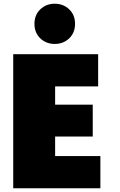

<svg xmlns="http://www.w3.org/2000/svg" viewBox="-20 -996 646 1031"><path d="M519 15H51V-705H507V-532H276V-434H478V-263H276V-158H519ZM351.5 -790Q320 -760 274 -760Q228 -760 196.5 -790Q165 -820 165 -868Q165 -916 196.5 -946Q228 -976 274 -976Q320 -976 351.5 -946Q383 -916 383 -868Q383 -820 351.5 -790Z"/></svg>

Font: Repo
Style: ExtraBlack
Weight: 1000
Designer: Stefan Peev
Foundry: Context Ltd
Version: Version 001.000